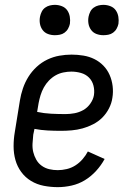

<svg xmlns="http://www.w3.org/2000/svg" viewBox="-20 -763 540 791"><path d="M218 8Q189 8 160.5 2.5Q132 -3 108 -17.5Q84 -32 67.5 -54.5Q51 -77 43.5 -104Q36 -131 36 -160.5Q36 -190 41 -219L62 -349Q66 -374 74.5 -399Q83 -424 97 -446.5Q111 -469 131 -487.5Q151 -506 175 -517.5Q199 -529 224.5 -533.5Q250 -538 275 -538Q299 -538 323.5 -534Q348 -530 369 -519.5Q390 -509 406 -492.5Q422 -476 431.5 -454.5Q441 -433 444 -408.5Q447 -384 443 -360Q440 -338 429 -316.5Q418 -295 401.5 -278.5Q385 -262 363.5 -251Q342 -240 320 -234Q298 -228 275.5 -226Q253 -224 231 -224Q203 -224 175.5 -225.5Q148 -227 122 -232L117 -208Q115 -190 114 -171.5Q113 -153 117 -136.5Q121 -120 129.5 -105Q138 -90 152 -80Q166 -70 183 -66Q200 -62 218 -62Q236 -62 255 -66.5Q274 -71 290.5 -81.5Q307 -92 320 -107Q333 -122 342 -139L411 -108Q397 -82 376 -59Q355 -36 329.5 -20.5Q304 -5 275 1.5Q246 8 218 8ZM249 -293Q249 -293 249 -293Q249 -293 250 -293Q268 -293 287 -296.5Q306 -300 323 -309.5Q340 -319 352 -336Q364 -353 367 -371Q370 -391 365 -410.5Q360 -430 346.5 -443.5Q333 -457 313.5 -462.5Q294 -468 274 -468Q258 -468 241 -464.5Q224 -461 209 -452.5Q194 -444 181.5 -431Q169 -418 160.5 -402.5Q152 -387 147 -370.5Q142 -354 139 -338L133 -302Q161 -296 190.5 -294.5Q220 -293 249 -293ZM406 -618Q391 -618 377.5 -623Q364 -628 355.5 -639.5Q347 -651 344.5 -665.5Q342 -680 345 -695Q347 -705 352 -715Q357 -725 366 -731.5Q375 -738 385.5 -740.5Q396 -743 406 -743Q421 -743 435 -737.5Q449 -732 457 -720.5Q465 -709 467.5 -694.5Q470 -680 468 -665Q466 -655 460.5 -645Q455 -635 446 -628.5Q437 -622 426.5 -620Q416 -618 406 -618ZM206 -618Q191 -618 177.5 -623Q164 -628 155.5 -639.5Q147 -651 144.5 -665.5Q142 -680 145 -695Q147 -705 152 -715Q157 -725 166 -731.5Q175 -738 185.5 -740.5Q196 -743 206 -743Q221 -743 235 -737.5Q249 -732 257 -720.5Q265 -709 267.5 -694.5Q270 -680 268 -665Q266 -655 260.5 -645Q255 -635 246 -628.5Q237 -622 226.5 -620Q216 -618 206 -618Z"/></svg>

Font: Iosevka Slab
Style: Italic
Weight: 400
Italic angle: -9°
Monospace: yes
Designer: Belleve Invis
Foundry: Belleve Invis
Version: Version 11.1.0; ttfautohint (v1.8.3)